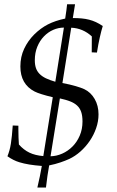

<svg xmlns="http://www.w3.org/2000/svg" viewBox="-20 -749 540 883"><path d="M151.9 113.3Q158.2 86.4 163.3 62Q168.5 37.6 172.4 14.2Q140.1 11.7 114.7 7.6Q89.4 3.4 68.8 -2.9Q41.5 -11.2 14.2 -30.3Q19.5 -43.5 23.4 -57.4Q27.3 -71.3 30 -88.1Q32.7 -105 34.7 -125.2Q36.6 -145.5 38.6 -171.9L64.5 -170.9V-153.8Q64.5 -133.3 65.2 -116.2Q65.9 -99.1 66.9 -84.5Q88.9 -59.6 115.5 -46.9Q142.1 -34.2 179.2 -31.2L222.7 -301.8Q162.1 -316.4 139.2 -328.1Q73.7 -361.8 73.7 -443.4Q73.7 -487.8 91.1 -524.7Q108.4 -561.5 137.7 -590.8Q167 -619.6 200.2 -636.7Q233.4 -653.8 279.8 -663.6Q286.6 -707 288.6 -729.5H325.2Q322.8 -713.9 320.1 -697.8Q317.4 -681.6 314.9 -666Q336.9 -666 355.2 -664.3Q373.5 -662.6 389.9 -658.4Q406.2 -654.3 421.4 -647.2Q436.5 -640.1 452.6 -629.4Q445.8 -607.4 439 -577.1Q432.1 -546.9 425.8 -507.3L401.9 -508.3L402.3 -581.5Q361.8 -619.1 307.6 -621.6L267.1 -367.2Q302.7 -360.4 327.9 -353Q353 -345.7 367.7 -338.9Q397.5 -324.7 415.3 -293.9Q433.1 -263.2 433.1 -223.1Q433.1 -190.9 422.1 -159.4Q411.1 -127.9 392.6 -100.8Q374 -73.7 349.9 -52.2Q325.7 -30.8 298.8 -18.1Q280.8 -9.8 257.6 -2Q234.4 5.9 206.1 11.7Q197.8 56.6 191.4 113.3ZM273.9 -622.1Q248.5 -622.1 224.6 -611.6Q200.7 -601.1 181.9 -581.5Q163.1 -562 151.6 -534.2Q140.1 -506.3 140.1 -471.7Q140.1 -451.2 145.3 -436Q150.4 -420.9 161.9 -409.2Q173.3 -397.5 191.2 -388.9Q209 -380.4 234.4 -373ZM212.4 -30.3Q239.7 -30.8 266.1 -42.5Q292.5 -54.2 313.2 -75Q334 -95.7 346.7 -125.2Q359.4 -154.8 359.4 -190.4Q359.4 -216.8 353.3 -234.4Q347.2 -252 334.5 -263.7Q321.8 -275.4 302.2 -283Q282.7 -290.5 255.4 -296.4Z"/></svg>

Font: XB Kayhan
Style: Italic
Weight: 400
Italic angle: -12°
Designer: Behnam
Foundry: Irmug
Version: Version 7.300 2009